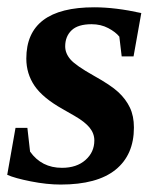

<svg xmlns="http://www.w3.org/2000/svg" viewBox="-25 -491 435 521"><path d="M338.4 -145Q338.4 -70.8 288.6 -30.5Q238.8 9.8 139.6 9.8Q102.1 9.8 58.8 1.2Q15.6 -7.3 -5.4 -16.6L17.1 -144H49.3L56.6 -79.6Q87.9 -35.6 143.1 -35.6Q183.1 -35.6 207 -56.9Q231 -78.1 231 -109.9Q231 -128.9 218 -144.8Q205.1 -160.6 177.7 -176.3L145.5 -194.8Q91.3 -225.1 68.8 -258.1Q46.4 -291 46.4 -332Q46.4 -471.2 230.5 -471.2Q288.1 -471.2 358.4 -455.6L337.4 -337.9H305.2L298.8 -391.6Q288.6 -404.3 268.6 -414.8Q248.5 -425.3 223.6 -425.3Q186.5 -425.3 169.2 -408.7Q151.9 -392.1 151.9 -365.2Q151.9 -346.2 166.3 -329.6Q180.7 -313 229.5 -285.6Q275.9 -259.8 296.1 -241Q316.4 -222.2 327.4 -199.2Q338.4 -176.3 338.4 -145Z"/></svg>

Font: Liberation Serif
Style: Bold Italic
Weight: 700
Italic angle: -16.333°
Designer: Steve Matteson
Foundry: Ascender Corporation
Version: Version 2.1.5